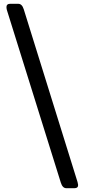

<svg xmlns="http://www.w3.org/2000/svg" viewBox="-20 -760 459 1010"><path d="M372 230H329Q309 230 300 201L16 -708Q14 -716 14 -723Q14 -740 33 -740H76Q96 -740 105 -711L388 198Q391 210 391 213Q391 230 372 230Z"/></svg>

Font: Solway
Style: Regular
Weight: 400
Designer: Mariya V. Pigoulevskaya
Foundry: The Northern Block Ltd.
Version: Version 1.000;hotconv 1.0.109;makeotfexe 2.5.65596